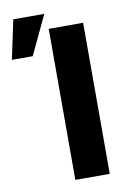

<svg xmlns="http://www.w3.org/2000/svg" viewBox="-167 -837 595 890"><g transform="rotate(-10 130.5 -391.5)"><path d="M-79 -599H19L106 -783H-40ZM114 0H276V-711H114Z"/></g></svg>

Font: Aerodynamic
Style: Bd
Weight: 500
Designer: Google
Version: Version 2.000980; 2014